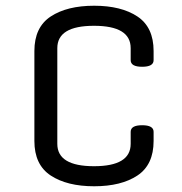

<svg xmlns="http://www.w3.org/2000/svg" viewBox="-20 -635 636 670"><path d="M180 -467V-133Q180 -55 308 -55Q436 -55 436 -133V-175Q436 -198 476 -198Q516 -198 516 -175V-143Q516 -60 459.5 -22.5Q403 15 308.5 15Q214 15 157 -22.5Q100 -60 100 -143V-457Q100 -540 157 -577.5Q214 -615 308.5 -615Q403 -615 459.5 -577.5Q516 -540 516 -457V-425Q516 -402 476 -402Q436 -402 436 -425V-467Q436 -545 308 -545Q180 -545 180 -467Z"/></svg>

Font: Offside
Style: Regular
Weight: 400
Designer: Eduardo Rodriguez Tunni
Foundry: Eduardo Rodriguez Tunni
Version: Version 1.001